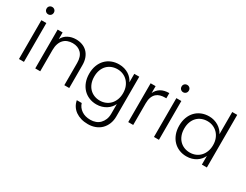

<svg xmlns="http://www.w3.org/2000/svg" viewBox="-95 -1412 2992 2339"><g transform="rotate(30 1401.5 -242.0)"><path d="M80 -546H150V0H80ZM115 -649Q94 -649 79 -663.5Q64 -678 64 -701Q64 -724 79 -738Q94 -752 115 -752Q136 -752 151 -738Q166 -724 166 -701Q166 -678 151 -663.5Q136 -649 115 -649Z M718 -312Q718 -403 672.5 -449Q627 -495 552 -495Q514 -495 482 -483Q450 -471 427 -446.5Q404 -422 391.5 -385Q379 -348 379 -298V0H309V-546H379V-453Q405 -504 454.5 -530Q504 -556 565 -556Q611 -556 651.5 -541.5Q692 -527 722 -498Q752 -469 769.5 -424.5Q787 -380 787 -320V0H718Z M910 -274Q910 -338 929.5 -390Q949 -442 984 -478.5Q1019 -515 1067 -534.5Q1115 -554 1171 -554Q1211 -554 1245.5 -544Q1280 -534 1307.5 -516.5Q1335 -499 1355 -476Q1375 -453 1387 -427V-546H1457V14Q1457 71 1438 118Q1419 165 1385.5 198.5Q1352 232 1305 250Q1258 268 1202 268Q1149 268 1105 255Q1061 242 1027 218Q993 194 971 159.5Q949 125 941 82H1010Q1027 138 1077 172.5Q1127 207 1202 207Q1241 207 1275 194.5Q1309 182 1333.5 157Q1358 132 1372.5 96.5Q1387 61 1387 14V-121Q1375 -95 1355 -71.5Q1335 -48 1307.5 -30.5Q1280 -13 1245.5 -2.5Q1211 8 1171 8Q1115 8 1067 -12Q1019 -32 984 -69Q949 -106 929.5 -158Q910 -210 910 -274ZM1387 -273Q1387 -324 1371 -364.5Q1355 -405 1327.5 -433.5Q1300 -462 1263 -477.5Q1226 -493 1184 -493Q1141 -493 1104 -478.5Q1067 -464 1039.5 -436Q1012 -408 996.5 -367Q981 -326 981 -274Q981 -222 996.5 -181Q1012 -140 1039.5 -111.5Q1067 -83 1104 -68Q1141 -53 1184 -53Q1226 -53 1263 -68Q1300 -83 1327.5 -111.5Q1355 -140 1371 -181Q1387 -222 1387 -273Z M1687 0H1617V-546H1687V-449Q1710 -500 1756.5 -528Q1803 -556 1874 -556V-483H1855Q1821 -483 1790.5 -474.5Q1760 -466 1737 -445.5Q1714 -425 1700.5 -390.5Q1687 -356 1687 -305Z M1979 -546H2049V0H1979ZM2014 -649Q1993 -649 1978 -663.5Q1963 -678 1963 -701Q1963 -724 1978 -738Q1993 -752 2014 -752Q2035 -752 2050 -738Q2065 -724 2065 -701Q2065 -678 2050 -663.5Q2035 -649 2014 -649Z M2176 -274Q2176 -338 2195.5 -390Q2215 -442 2250 -478.5Q2285 -515 2333 -534.5Q2381 -554 2438 -554Q2475 -554 2508 -544.5Q2541 -535 2569 -518Q2597 -501 2618.5 -478Q2640 -455 2653 -428V-740H2723V0H2653V-122Q2641 -95 2621 -71.5Q2601 -48 2573.5 -30Q2546 -12 2511.5 -2Q2477 8 2437 8Q2381 8 2333 -12Q2285 -32 2250 -69Q2215 -106 2195.5 -158Q2176 -210 2176 -274ZM2653 -273Q2653 -324 2637 -364.5Q2621 -405 2593.5 -433.5Q2566 -462 2529 -477.5Q2492 -493 2450 -493Q2407 -493 2370 -478.5Q2333 -464 2305.5 -436Q2278 -408 2262.5 -367Q2247 -326 2247 -274Q2247 -222 2262.5 -181Q2278 -140 2305.5 -111.5Q2333 -83 2370 -68Q2407 -53 2450 -53Q2492 -53 2529 -68Q2566 -83 2593.5 -111.5Q2621 -140 2637 -181Q2653 -222 2653 -273Z"/></g></svg>

Font: SVN-Poppins Light
Style: Regular
Weight: 300
Designer: Ninad Kale (Devanagari), Jonny Pinhorn (Latin)
Foundry: Indian Type Foundry
Version: Version 3.002 2017; ttfautohint (v1.8.3)